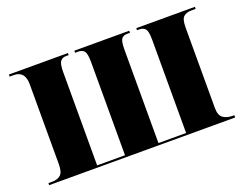

<svg xmlns="http://www.w3.org/2000/svg" viewBox="-89 -705 1111 874"><g transform="rotate(-20 466.5 -268.0)"><path d="M16 0H917V-11H909Q880 -11 862.5 -24Q845 -37 845 -72V-462Q845 -502 858.5 -514Q872 -526 897 -526H917V-536H633V-526H644Q664 -526 673.5 -514Q683 -502 683 -462V-10H549V-462Q549 -502 557.5 -514Q566 -526 586 -526H599V-536H333V-526H347Q368 -526 377.5 -514Q387 -502 387 -462V-10H252V-462Q252 -501 261.5 -513.5Q271 -526 288 -526H302V-536H16V-526H36Q90 -526 90 -462V-74Q90 -36 75 -23Q60 -10 35 -10H16Z"/></g></svg>

Font: Noto Serif Display SemiCondensed Extra
Style: Regular
Weight: 800
Width: 4
Designer: Monotype Design Team
Foundry: Monotype Imaging Inc.
Version: Version 1.900